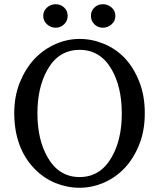

<svg xmlns="http://www.w3.org/2000/svg" viewBox="-20 -867 747 902"><path d="M466.8 -661.6Q582.5 -614.3 633.8 -484.4Q660.2 -418.9 660.2 -335.4Q660.2 -252 633.8 -187Q582 -58.6 466.8 -8.3Q411.1 15.1 353.5 15.1Q295.9 15.1 240.2 -7.3Q184.6 -30.3 142.1 -74.2Q47.9 -171.4 46.9 -334Q46.9 -416 73.7 -481Q126 -608.9 241.2 -660.2Q295.9 -684.1 354 -684.1Q412.1 -684.1 466.8 -661.6ZM203.1 -128.9Q256.3 -35.2 354 -35.2Q451.7 -35.2 504.9 -128.9Q552.7 -212.9 552.2 -335.4Q551.8 -458 504.9 -540Q452.1 -632.8 354 -632.8Q255.9 -632.8 203.1 -540Q155.8 -457 155.8 -334.5Q155.8 -211.9 203.1 -128.9ZM423.3 -752.9Q407.2 -769 407.2 -792.5Q407.2 -815.9 423.3 -831.5Q439.9 -847.2 463.4 -847.2Q486.8 -847.2 504.4 -831.5Q522 -815.9 522 -792.5Q522 -769 504.4 -752.9Q486.8 -736.8 463.4 -736.8Q439.9 -736.8 423.3 -752.9ZM241.7 -736.8Q218.3 -736.8 200.7 -752.9Q183.1 -769 183.1 -792.5Q183.1 -815.9 200.7 -831.5Q218.3 -847.2 241.7 -847.2Q265.1 -847.2 281.7 -831.5Q297.9 -815.9 297.9 -792.5Q297.9 -769 281.2 -752.9Q264.6 -736.8 241.7 -736.8Z"/></svg>

Font: SourceSerifPro-Regular
Style: Regular
Weight: 400
Designer: Frank Grießhammer
Foundry: Adobe Systems Incorporated
Version: Version 1.014;PS Version 1.0;hotconv 1.0.73;makeotf.lib2.5.5